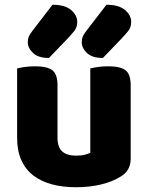

<svg xmlns="http://www.w3.org/2000/svg" viewBox="-20 -772 622 808"><path d="M52 -484Q63 -487 83.5 -490Q104 -493 128 -493Q178 -493 200 -476.5Q222 -460 222 -413V-193Q222 -152 242 -134.5Q262 -117 300 -117Q323 -117 337.5 -121Q352 -125 360 -129V-484Q371 -487 391.5 -490Q412 -493 436 -493Q486 -493 508 -476.5Q530 -460 530 -413V-104Q530 -54 488 -29Q453 -7 404.5 4.5Q356 16 299 16Q245 16 199.5 4Q154 -8 121 -33Q88 -58 70 -97.5Q52 -137 52 -193ZM201 -752Q253 -752 279 -730Q305 -708 305 -680Q305 -658 294 -643.5Q283 -629 261 -606L186 -528Q141 -528 119 -549Q97 -570 97 -594Q97 -606 100.5 -616Q104 -626 117 -643ZM428 -752Q480 -752 506 -730Q532 -708 532 -680Q532 -658 521 -643.5Q510 -629 488 -606L413 -528Q368 -528 346 -549Q324 -570 324 -594Q324 -606 327.5 -616Q331 -626 344 -643Z"/></svg>

Font: Baloo 2 ExtraBold
Style: Regular
Weight: 800
Designer: Sarang Kulkarni and Ek Type
Foundry: Ek Type
Version: Version 1.640;hotconv 1.0.111;makeotfexe 2.5.65597; ttfautoh